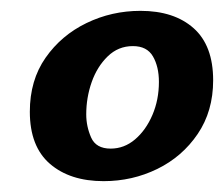

<svg xmlns="http://www.w3.org/2000/svg" viewBox="-20 -704 413 354"><path d="M171 -370Q109 -370 72 -402Q35 -434 35 -498Q35 -556 64 -597.5Q93 -639 139.5 -661.5Q186 -684 239 -684Q301 -684 337 -652Q373 -620 373 -556Q373 -499 344.5 -457Q316 -415 270 -392.5Q224 -370 171 -370ZM184 -430Q209 -430 229 -447Q249 -464 261 -492Q273 -520 273 -553Q273 -581 262 -600Q251 -619 225 -619Q198 -619 178.5 -600Q159 -581 149 -552.5Q139 -524 139 -493Q139 -471 148 -450.5Q157 -430 184 -430Z"/></svg>

Font: Sansita Swashed ExtraBold
Style: Regular
Weight: 800
Designer: Pablo Cosgaya
Foundry: Omnibus-Type
Version: Version 1.003; ttfautohint (v1.8.3)